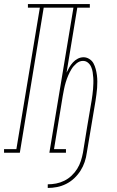

<svg xmlns="http://www.w3.org/2000/svg" viewBox="-60 -755 580 949"><path d="M176 174V156Q197 156 217.5 152Q238 148 257.5 138.5Q277 129 293.5 113.5Q310 98 321.5 79.5Q333 61 339.5 41Q346 21 350 0Q360 -65 371 -129.5Q382 -194 393 -259Q395 -273 397 -287Q399 -301 400 -315Q401 -329 401.5 -343Q402 -357 401 -371Q400 -385 398 -398.5Q396 -412 390.5 -424.5Q385 -437 374.5 -445.5Q364 -454 350 -454Q333 -454 318 -441.5Q303 -429 293.5 -413.5Q284 -398 277 -381.5Q270 -365 265 -348.5Q260 -332 256.5 -314.5Q253 -297 250 -280L207 -18H266V0H184L303 -717H156L38 0H-40V-18H21L137 -717H78V-735H384V-717H322L269 -396Q275 -409 282.5 -422Q290 -435 300.5 -446.5Q311 -458 324.5 -465Q338 -472 353 -472Q368 -472 381.5 -463.5Q395 -455 402 -442Q409 -429 413 -414Q417 -399 419 -383.5Q421 -368 421 -352Q421 -336 420 -320Q419 -304 416.5 -288Q414 -272 412 -256L369 0Q366 23 358.5 45.5Q351 68 338 88.5Q325 109 307 126Q289 143 267 154Q245 165 222 169.5Q199 174 176 174Z"/></svg>

Font: Iosevka Curly Slab ThObl
Style: Regular
Weight: 100
Italic angle: -9°
Monospace: yes
Designer: Belleve Invis
Foundry: Belleve Invis
Version: Version 11.0.0; ttfautohint (v1.8.3)